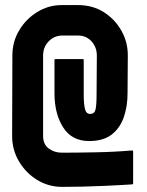

<svg xmlns="http://www.w3.org/2000/svg" viewBox="-20 -727 581 757"><path d="M224.6 9.8Q171.4 9.8 126.5 -17.6Q82 -44.9 54.9 -90.6Q27.8 -136.2 27.8 -190.9L28.8 -507.8Q28.8 -563 55.7 -607.4Q82 -651.9 126.5 -679.4Q170.9 -707 223.6 -707H287.6Q344.7 -707 389.2 -679.2Q433.6 -650.9 459.2 -605Q484.9 -559.1 483.9 -504.9L482.9 -359.9Q482.9 -306.6 467.8 -264.2Q452.6 -221.2 419.7 -196Q386.7 -170.9 331.1 -170.9Q263.7 -170.9 229.2 -224.4Q194.8 -277.8 194.8 -359.9V-491.2Q194.8 -494.1 198.7 -494.1H306.6Q310.1 -494.1 310.1 -491.2V-356.9Q310.1 -314.9 315.4 -295.9Q320.3 -277.8 335 -277.8Q352.1 -277.8 356.4 -294.4Q360.8 -311.5 360.8 -356.9L361.8 -507.8Q361.8 -541 340.8 -564Q319.8 -586.9 287.6 -586.9H223.6Q192.9 -585.9 171.4 -563.5Q149.9 -541 149.9 -507.8V-190.9Q149.9 -158.2 171.9 -141.6Q193.8 -125 224.6 -125Q282.7 -125 357.2 -126.5Q431.6 -127.9 500 -133.8Q504.9 -133.8 504.9 -128.9V-4.9Q504.9 -0.5 500 0Q487.8 1 455.1 2.7Q422.4 4.4 390.1 5.9Q349.6 7.8 306.2 8.8Q262.7 9.8 224.6 9.8Z"/></svg>

Font: Koulen
Style: Regular
Weight: 400
Designer: Danh Hong
Version: Version 8.000; ttfautohint (v1.8.3)